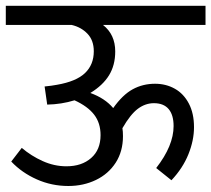

<svg xmlns="http://www.w3.org/2000/svg" viewBox="-27 -636 718 652"><path d="M322.8 -551.3Q364.3 -518.6 364.3 -461.4Q364.3 -414.6 343.3 -380.4Q322.3 -346.2 279.8 -320.3Q329.6 -302.2 357.4 -269Q389.2 -314 423.6 -332.8Q458 -351.6 499.5 -351.6Q536.6 -351.6 566.7 -334.7Q596.7 -317.9 614.3 -284.4Q631.8 -251 631.8 -204.1Q631.8 -159.2 612.8 -112.1Q593.8 -64.9 555.2 -23.9L503.4 -65.4Q562.5 -141.1 562.5 -208Q562.5 -245.6 545.7 -265.6Q528.8 -285.6 495.6 -285.6Q466.8 -285.6 441.4 -266.8Q416 -248 388.7 -200.7Q390.6 -189.5 390.6 -173.8Q390.6 -122.1 366 -83.7Q341.3 -45.4 298.8 -24.9Q256.3 -4.4 205.1 -4.4Q148.4 -4.4 97.9 -26.9Q47.4 -49.3 11.2 -87.4L46.9 -133.8Q79.1 -106.4 118.2 -88.9Q157.2 -71.3 198.7 -71.3Q250.5 -71.3 282.5 -99.4Q314.5 -127.4 314.5 -177.2Q314.5 -218.3 292.7 -246.6Q271 -274.9 226.1 -295.4Q181.6 -281.7 133.3 -280.8L124.5 -342.3Q148.9 -344.7 166.5 -348.1Q231.9 -359.4 261.7 -387.9Q291.5 -416.5 291.5 -461.9Q291.5 -499 270 -521.5Q248.5 -543.9 216.3 -551.3H-7.3V-616.2H670.9V-551.3Z"/></svg>

Font: Varta
Style: Regular
Weight: 400
Designer: Joana Correia, Viktoriya Grabowska, Eben Sorkin
Foundry: Sorkin Type
Version: Version 1.002; ttfautohint (v1.3) -l 8 -r 24 -G 200 -x 12 -H